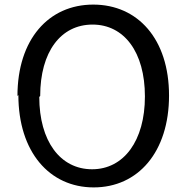

<svg xmlns="http://www.w3.org/2000/svg" viewBox="-20 -776 819 836"><path d="M60 -362C60 -115 195 40 388 40C581 40 716 -114 716 -360C716 -606 580 -756 386 -756C192 -756 56 -605 56 -358ZM155 -358C155 -551 245 -669 383 -669C520 -669 611 -550 611 -356C611 -163 519 -39 381 -39C242 -39 151 -162 151 -354Z"/></svg>

Font: GenEiGothic-pro-Regular
Style: Regular
Weight: 400
Designer: Ryoko NISHIZUKA (kana & ideographs); Paul D. Hunt (Latin, Greek & Cyrillic); Wenlong ZHANG (bopomofo); Sandoll Communica
Foundry: Adobe Systems Incorporated; o_tamon
Version: Version 1.000.140830